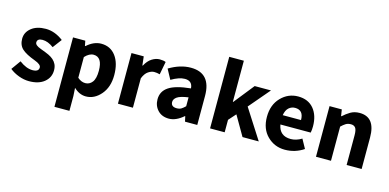

<svg xmlns="http://www.w3.org/2000/svg" viewBox="-79 -1167 3686 1817"><g transform="rotate(15 1764.0 -258.5)"><path d="M277.8 -139.2Q277.8 -168.9 213.9 -192.4Q124.5 -225.1 85.2 -261Q45.9 -296.9 45.9 -359.9Q45.9 -422.9 98.6 -465.3Q151.4 -507.8 239.7 -507.8Q328.1 -507.8 411.1 -444.8L345.2 -356.9Q289.1 -398.9 236.6 -398.9Q184.1 -398.9 184.1 -359.9Q184.1 -332.5 241.2 -311.8Q298.3 -291 325.2 -278.1Q352.1 -265.1 371.6 -248Q391.1 -231 403.1 -206.5Q415 -182.1 415 -147.9Q415 -77.6 360.6 -32.7Q306.2 12.2 210.9 12.2Q162.1 12.2 110.6 -6.8Q59.1 -25.9 21 -57.1L86.9 -148.9Q155.3 -97.2 216.6 -97.2Q277.8 -97.2 277.8 -139.2Z M825.7 -253.9Q825.7 -387.7 739.7 -388.2Q696.8 -388.2 654.8 -342.8V-140.1Q690.4 -107.9 731.2 -107.9Q772 -107.9 798.8 -142.3Q825.7 -176.8 825.7 -253.9ZM654.8 184.1H507.8V-496.1H627.9L637.7 -446.8H642.1Q710 -507.8 782.7 -507.8Q873 -507.8 925 -438.5Q977.1 -369.1 977.1 -251.5Q977.1 -133.8 914.3 -60.8Q851.6 12.2 768.1 12.2Q704.1 12.2 649.9 -40L654.8 39.1Z M1227.5 -288.1V0H1080.6V-496.1H1200.7L1210.4 -409.2H1214.8Q1241.7 -460 1279.5 -483.9Q1317.4 -507.8 1355.2 -507.8Q1393.1 -507.8 1414.6 -498L1390.6 -371.1Q1362.3 -378.9 1335.4 -378.9Q1308.6 -378.9 1278.1 -358.9Q1247.6 -338.9 1227.5 -288.1Z M1571.8 -148.9Q1572.3 -102.1 1628.9 -102.1Q1655.3 -102.1 1673.1 -113Q1690.9 -124 1710.9 -144V-231Q1631.8 -219.7 1601.8 -198.7Q1571.8 -177.7 1571.8 -148.9ZM1431.6 -138.2Q1431.6 -216.3 1497.8 -260.3Q1564 -304.2 1710.9 -318.8Q1706.5 -391.1 1632.8 -391.1Q1577.1 -391.1 1501 -346.2L1448.7 -442.9Q1556.6 -507.8 1660.6 -507.8Q1857.9 -507.8 1857.9 -284.2V0H1737.8L1726.6 -50.8H1723.6Q1650.9 12.2 1581.8 12.2Q1512.7 12.2 1472.2 -31Q1431.6 -74.2 1431.6 -138.2Z M1983.4 -701.2H2126.5V-298.8H2130.4L2287.6 -496.1H2447.3L2273.4 -292L2460.4 0H2301.3L2189.5 -192.9L2126.5 -122.1V0H1983.4Z M2794.4 -298.8Q2794.4 -396 2711.4 -396Q2676.3 -396 2649.9 -372.6Q2623.5 -349.1 2615.2 -298.8ZM2901.4 -43.9Q2818.8 12.2 2717.3 12.2Q2616.2 12.2 2545.4 -57.6Q2474.6 -127.4 2474.6 -245.1Q2474.6 -363.3 2544.4 -435.5Q2614.3 -507.8 2712.4 -507.8Q2810.5 -507.8 2865.2 -442.4Q2919.4 -377 2919.4 -270Q2919.4 -234.4 2913.6 -208H2616.7Q2635.3 -100.1 2745.6 -100.1Q2798.8 -100.1 2852.5 -132.8Z M3314 -507.8Q3468.3 -507.8 3468.3 -308.1V0H3321.3V-289.1Q3321.3 -343.3 3306.6 -363Q3292 -382.8 3262.2 -382.8Q3232.4 -382.8 3212.2 -370.4Q3191.9 -357.9 3168 -335V0H3021V-496.1H3141.1L3150.9 -433.1H3155.3Q3187.5 -462.9 3225.3 -485.4Q3263.2 -507.8 3314 -507.8Z"/></g></svg>

Font: SourceSansPro-Bold
Style: Bold
Weight: 700
Designer: Paul D. Hunt
Foundry: Adobe Systems Incorporated
Version: Version 1.050;PS Version 1.000;hotconv 1.0.70;makeotf.lib2.5